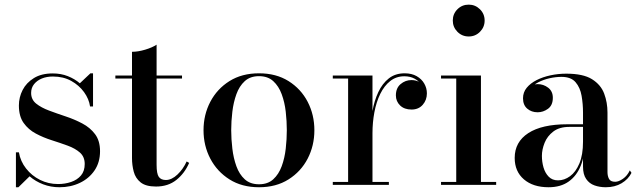

<svg xmlns="http://www.w3.org/2000/svg" viewBox="-20 -778 2681 808"><path d="M47 10V-137H59.5Q66 -99 89.8 -68.8Q113.5 -38.5 148.5 -21Q183.5 -3.5 224 -3.5Q253.5 -3.5 279.2 -12.2Q305 -21 320.8 -39.5Q336.5 -58 336.5 -88Q336.5 -118 316.5 -135.8Q296.5 -153.5 265 -165Q233.5 -176.5 198 -187.8Q162.5 -199 131 -215.8Q99.5 -232.5 79.5 -260.5Q59.5 -288.5 59.5 -334Q59.5 -368.5 75.2 -399.2Q91 -430 122.8 -449.5Q154.5 -469 202 -469Q236.5 -469 265.5 -457.5Q294.5 -446 316 -427.5L360.5 -469.5H371.5V-330H359Q354.5 -361.5 333.8 -390.2Q313 -419 279.8 -437.5Q246.5 -456 202.5 -456Q177 -456 156.5 -447.8Q136 -439.5 123.5 -424Q111 -408.5 111 -387Q111 -359 132.2 -342Q153.5 -325 186.2 -312.8Q219 -300.5 256 -288.2Q293 -276 326.2 -258.5Q359.5 -241 380.2 -213.2Q401 -185.5 401 -141.5Q401 -95 378 -61Q355 -27 316.2 -8.5Q277.5 10 230.5 10Q194 10 161.8 -2.2Q129.5 -14.5 104.5 -36L57.5 10Z M636.5 7Q593.5 7 571.8 -10.5Q550 -28 542.8 -55.5Q535.5 -83 535.5 -112.5V-560Q561 -560 591 -569Q621 -578 639 -590V-84.5Q639 -47 648.2 -33.8Q657.5 -20.5 678 -20.5Q702.5 -20.5 726.8 -43.5Q751 -66.5 765.5 -98.5L776 -92.5Q757 -48.5 722.2 -20.8Q687.5 7 636.5 7ZM465.5 -447.5V-460H746V-447.5Z M1070 10Q998 10 945.8 -23Q893.5 -56 865 -110.5Q836.5 -165 836.5 -230Q836.5 -295 865 -349.5Q893.5 -404 945.8 -436.8Q998 -469.5 1070 -469.5Q1142 -469.5 1194.2 -436.8Q1246.5 -404 1274.8 -349.5Q1303 -295 1303 -230Q1303 -165 1274.8 -110.5Q1246.5 -56 1194.2 -23Q1142 10 1070 10ZM1070 -2.5Q1107 -2.5 1130 -23.5Q1153 -44.5 1165.5 -78.5Q1178 -112.5 1182.5 -152.5Q1187 -192.5 1187 -230Q1187 -268 1182.5 -307.8Q1178 -347.5 1165.5 -381.5Q1153 -415.5 1130 -436.5Q1107 -457.5 1070 -457.5Q1033 -457.5 1010 -436.5Q987 -415.5 974.8 -381.5Q962.5 -347.5 957.8 -307.8Q953 -268 953 -230Q953 -192.5 957.8 -152.5Q962.5 -112.5 974.8 -78.5Q987 -44.5 1010 -23.5Q1033 -2.5 1070 -2.5Z M1539.5 -217.5Q1539.5 -264.5 1547.2 -309.2Q1555 -354 1572 -390.2Q1589 -426.5 1616.2 -448Q1643.5 -469.5 1683 -469.5Q1712.5 -469.5 1733.5 -457.5Q1754.5 -445.5 1765.5 -426.2Q1776.5 -407 1776.5 -385Q1776.5 -357 1759 -337Q1741.5 -317 1712 -317Q1681.5 -317 1663.8 -334.2Q1646 -351.5 1646 -376.5Q1646 -407.5 1666 -424.2Q1686 -441 1711.5 -441Q1729.5 -441 1744 -433.2Q1758.5 -425.5 1767 -413Q1775.5 -400.5 1775.5 -385H1763.5Q1763.5 -404.5 1753 -421Q1742.5 -437.5 1724.2 -447.2Q1706 -457 1681.5 -457Q1647.5 -457 1622.2 -437Q1597 -417 1580.2 -382.8Q1563.5 -348.5 1555.5 -305.5Q1547.5 -262.5 1547.5 -217.5ZM1547.5 -460V-12.5H1616.5V0H1380.5V-12.5H1445V-447.5H1380.5V-460Z M1952.5 -624.5Q1924.5 -624.5 1905 -644.2Q1885.5 -664 1885.5 -691.5Q1885.5 -719.5 1905 -739Q1924.5 -758.5 1952.5 -758.5Q1980 -758.5 1999.8 -739Q2019.5 -719.5 2019.5 -691.5Q2019.5 -664 2000 -644.2Q1980.5 -624.5 1952.5 -624.5ZM2004 -460V-12.5H2068V0H1836V-12.5H1900V-447.5H1836V-460Z M2529.5 10Q2503.5 10 2481.8 2.2Q2460 -5.5 2446.8 -24.8Q2433.5 -44 2433.5 -77V-304.5Q2433.5 -340.5 2427.5 -375Q2421.5 -409.5 2402.2 -432Q2383 -454.5 2343 -454.5Q2319 -454.5 2293.2 -448.8Q2267.5 -443 2245.5 -431.8Q2223.5 -420.5 2209.8 -403.8Q2196 -387 2196 -364.5H2182Q2182 -391.5 2200.8 -407.8Q2219.5 -424 2242.5 -424Q2267 -424 2286.8 -409Q2306.5 -394 2306.5 -366.5Q2306.5 -335 2286.2 -320.2Q2266 -305.5 2242.5 -305.5Q2216.5 -305.5 2198.8 -320.8Q2181 -336 2181 -364.5Q2181 -389.5 2196.5 -408.5Q2212 -427.5 2238 -440.8Q2264 -454 2296.5 -461Q2329 -468 2363 -468Q2434 -468 2471.2 -444.8Q2508.5 -421.5 2522.5 -384.2Q2536.5 -347 2536.5 -304.5V-54Q2536.5 -37 2543 -25Q2549.5 -13 2569 -13Q2583.5 -13 2601.8 -25.8Q2620 -38.5 2630.5 -61L2637.5 -50.5Q2624 -23.5 2595.8 -6.8Q2567.5 10 2529.5 10ZM2288.5 10Q2223.5 10 2184.8 -23.2Q2146 -56.5 2146 -113.5Q2146 -180.5 2203.2 -217.8Q2260.5 -255 2367 -255H2480V-244H2376Q2334 -244 2308.5 -224.5Q2283 -205 2271.8 -176.8Q2260.5 -148.5 2260.5 -122Q2260.5 -97 2267.2 -73.5Q2274 -50 2289 -34.5Q2304 -19 2328.5 -19Q2355 -19 2379 -36.5Q2403 -54 2418.2 -90Q2433.5 -126 2433.5 -182H2441.5Q2441.5 -124.5 2424.2 -81.2Q2407 -38 2373.2 -14Q2339.5 10 2288.5 10Z"/></svg>

Font: Bodoni Moda 18pt Medium
Style: Regular
Weight: 500
Designer: Owen Earl
Foundry: indestructible type
Version: Version 2.004